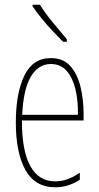

<svg xmlns="http://www.w3.org/2000/svg" viewBox="-20 -783 420 813"><path d="M195 -537Q248 -537 278 -503Q308 -469 321 -415Q334 -361 334 -301V-273H73Q72 -148 107.5 -81.5Q143 -15 214 -15Q266 -15 318 -52V-22Q297 -8 271 1Q245 10 214 10Q128 10 87.5 -63.5Q47 -137 47 -264Q47 -388 83 -462.5Q119 -537 195 -537ZM195 -512Q143 -512 111 -459Q79 -406 74 -297H310Q311 -356 299.5 -404.5Q288 -453 262.5 -482.5Q237 -512 195 -512ZM149 -763Q175 -722 204.5 -687Q234 -652 263 -617V-606H247Q228 -625 204 -650.5Q180 -676 157.5 -703.5Q135 -731 118 -756V-763Z"/></svg>

Font: Noto Sans Lao ExtraCondensed Thin
Style: Regular
Weight: 100
Width: 2
Designer: Monotype Design Team
Foundry: Monotype Imaging Inc.
Version: Version 2.003; ttfautohint (v1.8.4.7-5d5b)